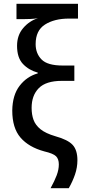

<svg xmlns="http://www.w3.org/2000/svg" viewBox="-20 -780 451 1002"><path d="M244 202Q265 164 276 134.5Q287 105 287 78Q287 50 272.5 35.5Q258 21 211 10Q130 -12 87 -62Q44 -112 44 -203Q45 -284 82.5 -332.5Q120 -381 177 -397V-401Q130 -414 99.5 -446.5Q69 -479 69 -541Q69 -596 101 -633.5Q133 -671 178 -685Q161 -682 139 -681Q117 -680 97 -680H66V-760H387V-683H340Q264 -683 215 -652Q166 -621 166 -550Q166 -501 197 -469.5Q228 -438 307 -438H368V-358H303Q220 -358 182.5 -320Q145 -282 145 -217Q145 -182 155 -154.5Q165 -127 191.5 -105.5Q218 -84 269 -69Q334 -51 359 -24Q384 3 384 56Q384 94 371.5 130.5Q359 167 339 202Z"/></svg>

Font: Noto Sans Condensed Medium
Style: Regular
Weight: 500
Width: 3
Designer: Monotype Design Team
Foundry: Monotype Imaging Inc.
Version: Version 2.013; ttfautohint (v1.8.4.7-5d5b)